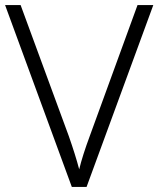

<svg xmlns="http://www.w3.org/2000/svg" viewBox="-20 -734 622 754"><path d="M582 -714 320 0H262L0 -714H61L250 -200Q276 -126 291 -69Q304 -123 333 -201L520 -714Z"/></svg>

Font: Noto Sans Gurmukhi UI Light
Style: Regular
Weight: 300
Designer: Jelle Bosma - Monotype Design Team
Foundry: Monotype Imaging Inc.
Version: Version 2.004; ttfautohint (v1.8.4.7-5d5b)